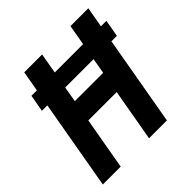

<svg xmlns="http://www.w3.org/2000/svg" viewBox="-182 -840 987 987"><g transform="rotate(-45 311.5 -346.5)"><path d="M61 -489.3H100.6L14.6 0H144.5L194.8 -285.6H400.9L350.6 0H480.5L566.4 -489.3H606L622.6 -582H583L602.5 -693.4H472.7L453.1 -582H247.1L266.6 -693.4H136.7L117.2 -582H77.6ZM215.8 -404.8 230.5 -489.3H436.5L421.9 -404.8Z"/></g></svg>

Font: Cascadia Mono NF
Style: Bold Italic
Weight: 700
Italic angle: -10°
Monospace: yes
Designer: Aaron Bell
Foundry: Saja Typeworks
Version: Version 2404.023